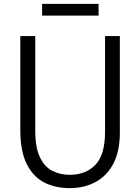

<svg xmlns="http://www.w3.org/2000/svg" viewBox="-20 -953 719 984"><path d="M336.2 11.2Q263.5 11.2 206.4 -18Q149.4 -47.3 116.8 -112.9Q84.1 -178.5 84.1 -285.5V-768H160.7V-284.1Q160.7 -196.8 184.5 -147.3Q208.2 -97.8 248.3 -77.4Q288.3 -57.1 336.2 -57.1Q419.8 -57.1 469.1 -108.5Q518.3 -159.8 518.3 -276.8V-768H594.2V-274.6Q594.2 -177.1 560.8 -114Q527.4 -50.9 469.3 -19.8Q411.3 11.2 336.2 11.2ZM485.2 -933.1V-873.1H195.8V-933.1Z"/></svg>

Font: Yaldevi ExtraLight
Style: Regular
Weight: 200
Designer: Sol Matas, Rajitha Manaperi, Kosala Senevirathne
Foundry: Mooniak
Version: Version 1.100